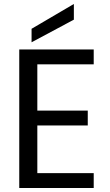

<svg xmlns="http://www.w3.org/2000/svg" viewBox="-20 -947 553 967"><path d="M168 -623V-390H422V-315H168V-75H452V0H77V-698H452V-623ZM352 -848 139 -734V-802L352 -927Z"/></svg>

Font: MSTAGE
Style: Regular
Weight: 400
Designer: Ninad Kale (Devanagari), Jonny Pinhorn (Latin)
Foundry: Indian Type Foundry
Version: 4.004